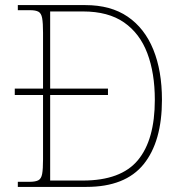

<svg xmlns="http://www.w3.org/2000/svg" viewBox="-20 -734 717 754"><path d="M50 0V-20H95Q119 -20 130.5 -26Q142 -32 145.5 -51Q149 -70 149 -108V-361H38V-386H149V-605Q149 -644 145.5 -663Q142 -682 131 -688Q120 -694 98 -694H50V-714H315Q415 -714 481.5 -668.5Q548 -623 582 -539.5Q616 -456 616 -342Q616 -178 544 -89Q472 0 319 0ZM305 -25Q455 -25 521.5 -105Q588 -185 588 -342Q588 -447 558.5 -525Q529 -603 467 -646Q405 -689 306 -689H177V-386H404V-361H177V-25Z"/></svg>

Font: Noto Serif Myanmar Thin
Style: Regular
Weight: 100
Designer: Ben Mitchell and the Monotype Design Team
Foundry: Monotype Imaging Inc.
Version: Version 2.106; ttfautohint (v1.8.4.7-5d5b)